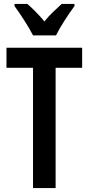

<svg xmlns="http://www.w3.org/2000/svg" viewBox="-20 -957 452 977"><path d="M148 -777H265C286 -820 329 -886 359 -926V-937H294C265 -909 237 -887 206 -848C177 -883 143 -917 119 -937H54V-926C85 -884 128 -817 148 -777ZM263 0V-612H398V-714H13V-612H148V0Z"/></svg>

Font: Noto Sans Gurmukhi UI ExtraCondensed SemiBold
Style: Regular
Weight: 600
Width: 2
Designer: Jelle Bosma - Monotype Design Team
Foundry: Monotype Imaging Inc.
Version: Version 2.004